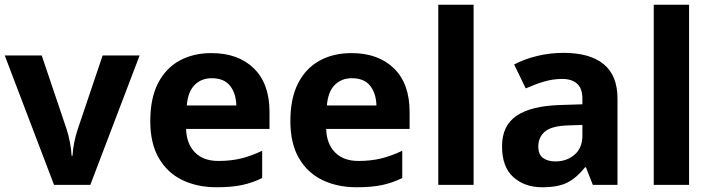

<svg xmlns="http://www.w3.org/2000/svg" viewBox="-20 -780 3005 810"><path d="M208 0 0 -546H156L261 -235Q270 -207 275.5 -177Q281 -147 282 -123H286Q289 -177 308 -235L413 -546H569L361 0Z M872 -556Q985 -556 1051 -491.5Q1117 -427 1117 -308V-236H765Q767 -173 802.5 -137Q838 -101 901 -101Q954 -101 997 -111.5Q1040 -122 1086 -144V-29Q1046 -9 1001.5 0.5Q957 10 894 10Q812 10 749 -20.5Q686 -51 650 -113Q614 -175 614 -269Q614 -365 646.5 -428.5Q679 -492 737 -524Q795 -556 872 -556ZM873 -450Q830 -450 801.5 -422Q773 -394 768 -335H977Q976 -385 951 -417.5Q926 -450 873 -450Z M1463 -556Q1576 -556 1642 -491.5Q1708 -427 1708 -308V-236H1356Q1358 -173 1393.5 -137Q1429 -101 1492 -101Q1545 -101 1588 -111.5Q1631 -122 1677 -144V-29Q1637 -9 1592.5 0.5Q1548 10 1485 10Q1403 10 1340 -20.5Q1277 -51 1241 -113Q1205 -175 1205 -269Q1205 -365 1237.5 -428.5Q1270 -492 1328 -524Q1386 -556 1463 -556ZM1464 -450Q1421 -450 1392.5 -422Q1364 -394 1359 -335H1568Q1567 -385 1542 -417.5Q1517 -450 1464 -450Z M1978 0H1829V-760H1978Z M2358 -557Q2468 -557 2526.5 -509.5Q2585 -462 2585 -364V0H2481L2452 -74H2448Q2413 -30 2374 -10Q2335 10 2267 10Q2194 10 2146 -32.5Q2098 -75 2098 -163Q2098 -250 2159 -291.5Q2220 -333 2342 -337L2437 -340V-364Q2437 -407 2414.5 -427Q2392 -447 2352 -447Q2312 -447 2274 -435.5Q2236 -424 2198 -407L2149 -508Q2193 -531 2246.5 -544Q2300 -557 2358 -557ZM2379 -251Q2307 -249 2279 -225Q2251 -201 2251 -162Q2251 -128 2271 -113.5Q2291 -99 2323 -99Q2371 -99 2404 -127.5Q2437 -156 2437 -208V-253Z M2887 0H2738V-760H2887Z"/></svg>

Font: Noto Sans Kayah Li
Style: Bold
Weight: 700
Designer: Monotype Design Team, Sérgio Martins
Foundry: Monotype Imaging Inc.
Version: Version 2.002; ttfautohint (v1.8.4.7-5d5b)